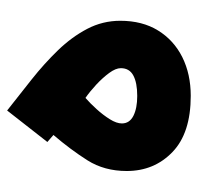

<svg xmlns="http://www.w3.org/2000/svg" viewBox="-28 -526 553 536"><g transform="rotate(-90 248.0 -258.5)"><path d="M138.7 -385.3 119.1 -402.3 207 -514.6Q250 -481 293.9 -446Q337.9 -411.1 375 -372.8Q412.1 -334.5 434.8 -291.3Q457.5 -248 457.5 -198.7Q457.5 -137.2 430.4 -93.3Q403.3 -49.3 356 -25.6Q308.6 -2 248 -2Q144 -2 91.1 -53Q38.1 -104 38.1 -180.7Q38.1 -243.2 67.9 -290.3Q97.7 -337.4 138.7 -385.3ZM325.2 -197.3Q325.2 -211.4 311.8 -229.7Q298.3 -248 279.1 -265.9Q259.8 -283.7 242.2 -295.9Q227.5 -283.2 210.9 -264.9Q194.3 -246.6 182.6 -227.8Q170.9 -209 170.9 -194.3Q170.9 -172.9 192.1 -162.1Q213.4 -151.4 247.6 -151.4Q284.7 -151.4 304.9 -162.4Q325.2 -173.3 325.2 -197.3Z"/></g></svg>

Font: Vazirmatn FD Black
Style: Regular
Weight: 900
Designer: Saber Rastikerdar
Foundry: Saber Rastikerdar
Version: Version 33.003